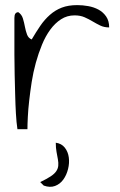

<svg xmlns="http://www.w3.org/2000/svg" viewBox="-20 -516 466 748"><path d="M36.1 -303.7V-446.3Q36.1 -452.1 37.1 -456.5Q38.1 -460.9 41 -464.4Q43.9 -467.8 50.8 -468.8Q64.5 -460 69.3 -443.8Q74.2 -427.7 77.1 -411.6Q80.1 -395.5 85.4 -381.3Q90.8 -367.2 103.5 -362.3Q120.1 -390.6 136.7 -415Q153.3 -439.5 174.3 -458Q195.3 -476.6 220.7 -486.3Q246.1 -496.1 281.2 -496.1Q301.8 -496.1 323.7 -492.2Q345.7 -488.3 363.8 -478.5Q381.8 -468.8 393.6 -451.7Q405.3 -434.6 405.3 -409.2Q385.7 -409.2 370.6 -416.5Q355.5 -423.8 340.8 -432.6Q326.2 -441.4 309.6 -448.7Q293 -456.1 270.5 -456.1Q241.2 -456.1 217.8 -440.9Q194.3 -425.8 175.8 -400.4Q157.2 -375 143.6 -341.8Q129.9 -308.6 119.6 -271.5Q109.4 -234.4 103.5 -196.8Q97.7 -159.2 93.8 -124.5Q89.8 -89.8 88.4 -60.5Q86.9 -31.2 86.9 -12.7H47.9Q43.9 -39.1 42 -73.7Q40 -108.4 39.1 -147Q38.1 -185.5 37.1 -225.6Q36.1 -265.6 36.1 -303.7ZM136.7 193.4Q163.1 180.7 177.7 170.9Q192.4 161.1 199.2 150.9Q206.1 140.6 207 129.4Q208 118.2 205.6 105Q203.1 91.8 200.2 75.7Q197.3 59.6 197.3 40Q219.7 43 232.4 59.1Q245.1 75.2 248 97.2Q251 119.1 245.1 142.6Q239.3 166 226.6 183.6Q213.9 201.2 194.3 208.5Q174.8 215.8 150.4 207Z"/></svg>

Font: The Girl Next Door
Style: Regular
Weight: 400
Designer: Kimberly Geswein
Foundry: Kimberly Geswein
Version: Version 1.002 2010